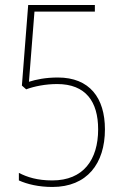

<svg xmlns="http://www.w3.org/2000/svg" viewBox="-20 -734 491 763"><path d="M188 9C326 9 397 -84 397 -220C397 -345 336 -426 210 -426C161 -426 123 -418 95 -409L117 -688H357V-714H92L67 -394L84 -379C116 -391 161 -400 207 -400C321 -400 370 -330 370 -220C370 -99 311 -17 188 -17C128 -17 88 -30 55 -47V-17C88 -2 134 9 188 9Z"/></svg>

Font: Noto Sans Malayalam Condensed Thin
Style: Regular
Weight: 100
Width: 3
Designer: Jelle Bosma - Monotype Design Team
Foundry: Monotype Imaging Inc.
Version: Version 2.104